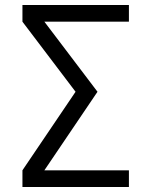

<svg xmlns="http://www.w3.org/2000/svg" viewBox="-20 -750 607 770"><path d="M158 -663 371 -382 158 -67H497V0H70V-67L283 -382L70 -663V-730H497V-663Z"/></svg>

Font: Mplus 1p
Style: Regular
Weight: 400
Version: Version 1.061